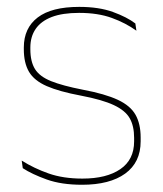

<svg xmlns="http://www.w3.org/2000/svg" viewBox="-20 -514 463 544"><path d="M212.5 9.5Q154 9.5 112.2 -5.5Q70.5 -20.5 44.5 -37.5L41.5 -59Q76.5 -37 117.8 -22.5Q159 -8 213.5 -8Q282 -8 321 -34.8Q360 -61.5 360 -113.5V-123.5Q360 -157 347.5 -179Q335 -201 302.5 -216.2Q270 -231.5 209.5 -243Q148 -254.5 112.5 -270Q77 -285.5 62.2 -310.5Q47.5 -335.5 47.5 -374.5V-379.5Q47.5 -434.5 86.8 -464.5Q126 -494.5 204.5 -494.5Q260.5 -494.5 300.2 -480Q340 -465.5 363.5 -447.5L366.5 -427Q336 -449 296.8 -463.2Q257.5 -477.5 204 -477.5Q157 -477.5 126.5 -465.8Q96 -454 81 -432Q66 -410 66 -379.5V-374.5Q66 -339.5 79.2 -318.2Q92.5 -297 125 -284Q157.5 -271 214 -260Q278 -248 313.8 -231.2Q349.5 -214.5 364 -188.8Q378.5 -163 378.5 -124.5V-113.5Q378.5 -54 334.8 -22.2Q291 9.5 212.5 9.5Z"/></svg>

Font: Anek Gurmukhi Medium Thin
Style: Regular
Weight: 250
Version: Version 1.003